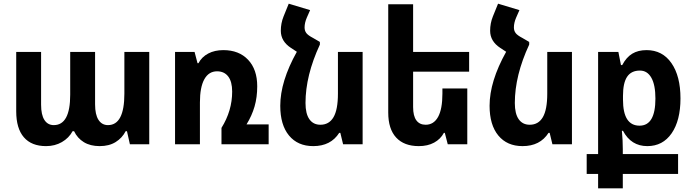

<svg xmlns="http://www.w3.org/2000/svg" viewBox="-20 -783 3760 1042"><path d="M68 -179V-501H203V-215Q203 -160 221 -132Q239 -104 272 -104Q361 -104 361 -269V-501H496V-217Q496 -161 514.5 -132.5Q533 -104 566 -104Q655 -104 655 -275V-501H790V0H685L669 -71H662Q643 -34 607.5 -12Q572 10 521 10Q470 10 435 -11.5Q400 -33 382 -71H374Q354 -34 316 -12Q278 10 230 10Q151 10 109.5 -38Q68 -86 68 -179Z M1438 -108V0H1182V-89Q1240 -182 1240 -286Q1240 -340 1218.5 -368Q1197 -396 1158 -396Q1113 -396 1089 -353Q1065 -310 1065 -227V0H930V-501H1036L1052 -440H1057Q1075 -474 1110 -492.5Q1145 -511 1192 -511Q1277 -511 1326.5 -458.5Q1376 -406 1376 -315Q1376 -255 1361.5 -205Q1347 -155 1318 -108Z M1948 -501V0H1842L1827 -62H1821Q1775 10 1680 10Q1596 10 1548.5 -47.5Q1501 -105 1501 -209Q1501 -341 1591 -502L1559 -523Q1504 -559 1504 -616Q1504 -657 1519 -694L1547 -763L1663 -728L1645 -687Q1633 -659 1633 -634Q1633 -616 1642.5 -603.5Q1652 -591 1679 -577L1715 -556L1701 -550L1716 -556V-541Q1638 -373 1638 -224Q1638 -166 1659 -136Q1680 -106 1719 -106Q1766 -106 1790 -147Q1814 -188 1814 -275V-501Z M2222 -394V-202Q2222 -154 2239.5 -130Q2257 -106 2290 -106Q2334 -106 2357.5 -148.5Q2381 -191 2381 -275V-303H2516V0H2410L2394 -62H2389Q2371 -28 2336 -9Q2301 10 2253 10Q2173 10 2130 -36.5Q2087 -83 2087 -172V-760H2222V-501H2526V-394Z M3084 -501V0H2978L2963 -62H2957Q2911 10 2816 10Q2732 10 2684.5 -47.5Q2637 -105 2637 -209Q2637 -341 2727 -502L2695 -523Q2640 -559 2640 -616Q2640 -657 2655 -694L2683 -763L2799 -728L2781 -687Q2769 -659 2769 -634Q2769 -616 2778.5 -603.5Q2788 -591 2815 -577L2851 -556L2837 -550L2852 -556V-541Q2774 -373 2774 -224Q2774 -166 2795 -136Q2816 -106 2855 -106Q2902 -106 2926 -147Q2950 -188 2950 -275V-501Z M3226 161H3164V53H3226V-501H3336L3350 -430H3357Q3379 -472 3411 -491.5Q3443 -511 3489 -511Q3575 -511 3624 -440.5Q3673 -370 3673 -249Q3673 -129 3625 -59.5Q3577 10 3493 10Q3405 10 3361 -73H3355Q3360 -21 3360 26V53H3660V161H3360V239H3226ZM3537 -248Q3537 -322 3515 -361Q3493 -400 3453 -400Q3406 -400 3383.5 -366.5Q3361 -333 3361 -263V-242Q3361 -101 3451 -101Q3537 -101 3537 -248Z"/></svg>

Font: Noto Sans Armenian SmBd Narrow
Style: Regular
Weight: 600
Width: 4
Designer: Monotype Design team
Foundry: Monotype Imaging Inc.
Version: Version 1.000